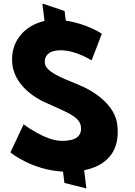

<svg xmlns="http://www.w3.org/2000/svg" viewBox="-20 -952 761 1081"><path d="M218.6 -932 230.6 -833.9C121.7 -810.2 33.7 -719.5 49.8 -588C60.4 -502 127.8 -425 232.8 -376C336.8 -327 428.2 -300 435.5 -240C445 -163 367.5 -159 326.5 -159C234.5 -159 113.1 -252 113.1 -252L38.5 -94C38.5 -94 156.7 4.9 334.8 14.3L342.6 78L466.4 109L453.8 6.5C572.3 -17.2 659.6 -92.9 640.2 -251C626.9 -359 516.3 -437 419.6 -476C320.6 -516 238.6 -549 232.9 -595C227.4 -640 257.9 -669 321.9 -669C406.9 -669 495.9 -612 495.9 -612L553.4 -762C553.4 -762 468.8 -819.1 350.4 -835.6L343.7 -890Z"/></svg>

Font: Hussar
Style: BdOpOblOne
Weight: 700
Foundry: Cannot Into Space Fonts
Version: Version 2.00